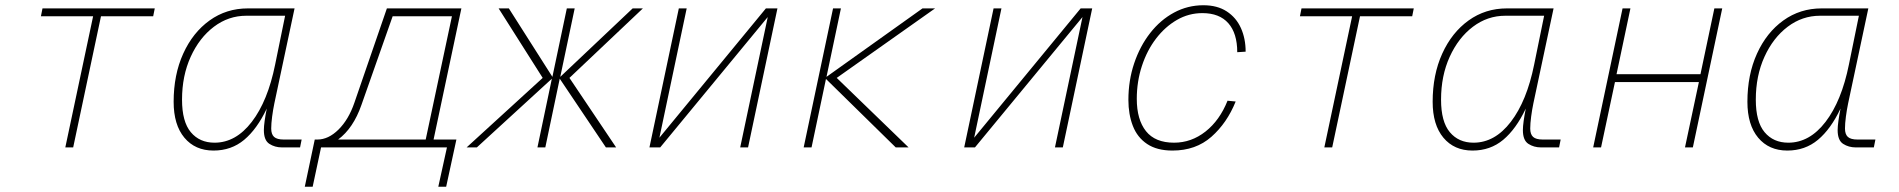

<svg xmlns="http://www.w3.org/2000/svg" viewBox="-20 -562 7240 732"><path d="M229 0 335 -500H136L142 -530H570L564 -500H365L259 0Z M794 12Q724 12 683 -37Q642 -86 642 -174Q642 -277 678.5 -357.5Q715 -438 779 -484Q843 -530 925 -530H1103L1026 -168Q1021 -144 1017.5 -117.5Q1014 -91 1014 -72Q1014 -50 1025 -40Q1036 -30 1062 -30H1130L1124 0H1055Q1028 0 1007 -13.5Q986 -27 986 -66Q986 -80 989 -101.5Q992 -123 997 -148Q960 -70 911 -29Q862 12 794 12ZM798 -18Q879 -18 940 -97.5Q1001 -177 1029 -316L1067 -502H919Q851 -502 795.5 -460Q740 -418 707 -345.5Q674 -273 674 -182Q674 -98 707.5 -58Q741 -18 798 -18Z M1142 150 1180 -30H1190Q1232 -30 1270.5 -68Q1309 -106 1331 -170L1455 -530H1739L1633 -30H1720L1681 150H1651L1684 0H1204L1172 150ZM1358 -162Q1327 -73 1269 -30H1603L1703 -500H1477Z M1759 0 2049 -265 1881 -530H1920L2086 -269L2141 -530H2171L2116 -269L2392 -530H2431L2151 -265L2329 0H2290L2114 -262L2059 0H2029L2084 -262L1798 0Z M2456 0 2568 -530H2598L2494 -37L2900 -530H2944L2832 0H2802L2907 -497L2497 0Z M3044 0 3156 -530H3186L3131 -269L3497 -530H3545L3170 -265L3444 0H3395L3129 -261L3074 0Z M3656 0 3768 -530H3798L3694 -37L4100 -530H4144L4032 0H4002L4107 -497L3697 0Z M4450 12Q4391 12 4353.5 -13Q4316 -38 4299 -82Q4282 -126 4282 -181Q4282 -255 4304 -320.5Q4326 -386 4365 -436Q4404 -486 4456 -514Q4508 -542 4568 -542Q4621 -542 4657 -518.5Q4693 -495 4711 -455Q4729 -415 4729 -365L4697 -363Q4697 -435 4663 -473.5Q4629 -512 4564 -512Q4512 -512 4467 -486Q4422 -460 4387.5 -415Q4353 -370 4333.5 -310.5Q4314 -251 4314 -185Q4314 -106 4349 -62Q4384 -18 4456 -18Q4522 -18 4576 -60.5Q4630 -103 4660 -178L4691 -175Q4658 -93 4598.5 -40.5Q4539 12 4450 12Z M5029 0 5135 -500H4936L4942 -530H5370L5364 -500H5165L5059 0Z M5594 12Q5524 12 5483 -37Q5442 -86 5442 -174Q5442 -277 5478.5 -357.5Q5515 -438 5579 -484Q5643 -530 5725 -530H5903L5826 -168Q5821 -144 5817.5 -117.5Q5814 -91 5814 -72Q5814 -50 5825 -40Q5836 -30 5862 -30H5930L5924 0H5855Q5828 0 5807 -13.5Q5786 -27 5786 -66Q5786 -80 5789 -101.5Q5792 -123 5797 -148Q5760 -70 5711 -29Q5662 12 5594 12ZM5598 -18Q5679 -18 5740 -97.5Q5801 -177 5829 -316L5867 -502H5719Q5651 -502 5595.5 -460Q5540 -418 5507 -345.5Q5474 -273 5474 -182Q5474 -98 5507.5 -58Q5541 -18 5598 -18Z M6054 0 6166 -530H6196L6143 -279H6463L6516 -530H6546L6434 0H6404L6457 -249H6137L6084 0Z M6794 12Q6724 12 6683 -37Q6642 -86 6642 -174Q6642 -277 6678.5 -357.5Q6715 -438 6779 -484Q6843 -530 6925 -530H7103L7026 -168Q7021 -144 7017.5 -117.5Q7014 -91 7014 -72Q7014 -50 7025 -40Q7036 -30 7062 -30H7130L7124 0H7055Q7028 0 7007 -13.5Q6986 -27 6986 -66Q6986 -80 6989 -101.5Q6992 -123 6997 -148Q6960 -70 6911 -29Q6862 12 6794 12ZM6798 -18Q6879 -18 6940 -97.5Q7001 -177 7029 -316L7067 -502H6919Q6851 -502 6795.5 -460Q6740 -418 6707 -345.5Q6674 -273 6674 -182Q6674 -98 6707.5 -58Q6741 -18 6798 -18Z"/></svg>

Font: Geist Mono Thin
Style: Italic
Weight: 100
Italic angle: -12°
Monospace: yes
Designer: Basement.studio, Andrés Briganti, Mateo Zaragoza
Foundry: Basement.studio, Vercel, Andrés Briganti, Guido Ferreyra, Mateo Zaragoza
Version: Version 1.500; ttfautohint (v1.8.4.7-5d5b)